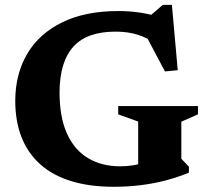

<svg xmlns="http://www.w3.org/2000/svg" viewBox="-20 -740 839 774"><path d="M711 -100 741.5 -68V-44Q698 -26 649 -13Q600 0 547.2 6.5Q494.5 13 439 13Q341.5 13 267.2 -9.8Q193 -32.5 142.8 -77.2Q92.5 -122 67 -186.5Q41.5 -251 41.5 -334.5Q42 -442.5 90.2 -523.8Q138.5 -605 231.2 -650.2Q324 -695.5 457 -695.5Q497 -695.5 534.8 -690.5Q572.5 -685.5 618 -673.5L572.5 -665.5L636.5 -720.5H673L696.5 -457L645 -452L552.5 -626.5L613.5 -560.5Q574 -588 534.5 -600.2Q495 -612.5 446 -612.5Q389.5 -612.5 347.2 -598Q305 -583.5 277 -553.2Q249 -523 234.8 -477.2Q220.5 -431.5 220 -368.5Q220 -267.5 250.2 -201Q280.5 -134.5 335.8 -102Q391 -69.5 464.5 -69.5Q492.5 -69.5 518.5 -74Q544.5 -78.5 568 -88Q591.5 -97.5 611 -111.5L537 -19V-250L456.5 -279V-312.5H778V-279L711 -249.5Z"/></svg>

Font: Newsreader
Style: Bold
Weight: 700
Designer: Hugues Gentile
Foundry: Production Type
Version: Version 1.003